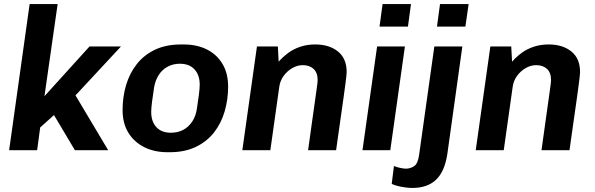

<svg xmlns="http://www.w3.org/2000/svg" viewBox="-20 -740 2931 946"><path d="M25 0 126 -720H264L199 -266L421 -511H576L352 -270L513 0H349L246 -173L178 -112L163 0Z M805 10Q740 10 690.5 -15Q641 -40 612.5 -86Q584 -132 584 -198Q584 -262 601 -320Q618 -378 653.5 -423.5Q689 -469 743.5 -495Q798 -521 873 -521H884Q950 -521 999 -496.5Q1048 -472 1076 -425.5Q1104 -379 1104 -313Q1104 -250 1087 -191.5Q1070 -133 1035 -88Q1000 -43 945.5 -16.5Q891 10 816 10ZM822 -86Q856 -86 882.5 -100Q909 -114 927 -141Q945 -168 950 -204Q956 -242 960 -273.5Q964 -305 964 -323Q964 -370 938.5 -398Q913 -426 866 -426Q833 -426 806 -411.5Q779 -397 762 -370.5Q745 -344 739 -308Q733 -269 729 -237.5Q725 -206 725 -189Q725 -141 750.5 -113.5Q776 -86 822 -86Z M1174 0 1246 -511H1349L1353 -436Q1373 -459 1399 -478.5Q1425 -498 1459 -509.5Q1493 -521 1533 -521Q1602 -521 1645 -486.5Q1688 -452 1688 -385Q1688 -378 1686.5 -365Q1685 -352 1682 -327.5Q1679 -303 1673 -261Q1667 -219 1658 -155.5Q1649 -92 1636 0H1498Q1510 -88 1518.5 -147Q1527 -206 1532 -243Q1537 -280 1540 -300.5Q1543 -321 1544 -330.5Q1545 -340 1545 -346Q1545 -382 1525 -400.5Q1505 -419 1472 -419Q1445 -419 1420 -404.5Q1395 -390 1377.5 -366Q1360 -342 1356 -312L1312 0Z M1766 0 1838 -511H1975L1903 0ZM1850 -609 1865 -720H2005L1990 -609Z M2012 186Q1996 186 1977 183.5Q1958 181 1940 176.5Q1922 172 1910 166L1921 78Q1932 83 1950.5 87Q1969 91 1980 91Q2001 91 2020 79Q2039 67 2045 23L2120 -511H2258L2184 19Q2171 105 2128.5 145.5Q2086 186 2012 186ZM2133 -609 2148 -720H2289L2273 -609Z M2324 0 2396 -511H2499L2503 -436Q2523 -459 2549 -478.5Q2575 -498 2609 -509.5Q2643 -521 2683 -521Q2752 -521 2795 -486.5Q2838 -452 2838 -385Q2838 -378 2836.5 -365Q2835 -352 2832 -327.5Q2829 -303 2823 -261Q2817 -219 2808 -155.5Q2799 -92 2786 0H2648Q2660 -88 2668.5 -147Q2677 -206 2682 -243Q2687 -280 2690 -300.5Q2693 -321 2694 -330.5Q2695 -340 2695 -346Q2695 -382 2675 -400.5Q2655 -419 2622 -419Q2595 -419 2570 -404.5Q2545 -390 2527.5 -366Q2510 -342 2506 -312L2462 0Z"/></svg>

Font: Chivo Medium SemiBold
Style: Italic
Weight: 600
Italic angle: -8.05°
Version: Version 2.002